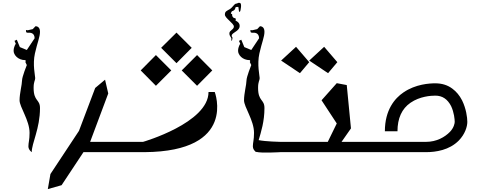

<svg xmlns="http://www.w3.org/2000/svg" viewBox="-20 -1050 3345 1325"><path d="M96 -776 80 -768 89 -748C89 -748 74 -728 74 -699C74 -672 103 -635 155 -635L158 -629L155 -622L165 -601C165 -601 132 -520 132 -494C132 -467 115 -405 115 -358C115 -311 184 -220 184 -133C184 -83 176 -67 176 -40C176 -15 199 0 199 0C199 -63 256 -162 256 -304C256 -367 212 -348 212 -444C212 -488 223 -494 223 -511C223 -526 204 -605 221 -681C238 -757 256 -795 256 -831C256 -868 230 -869 225 -869L206 -849L171 -841L159 -843L160 -832C160 -832 159 -824 172 -824C187 -825 218 -826 219 -786L165 -705L117 -725Z M891 -71H602L727 -405L705 -500L637 -443L525 -147L328 151L310 255L405 228L556 0H891Z M1303 -720 1198 -825 1092 -720 1198 -614ZM1162 -564 1056 -670 951 -564 1056 -458ZM1340 -458 1445 -564 1340 -670 1234 -564ZM1462 -415H1419C1419 -202 968 -71 967 -71H851V0H978C1619 -5 1462 -415 1462 -415Z M1634 -869C1636 -897 1605 -908 1605 -908C1605 -908 1613 -924 1599 -925C1585 -927 1581 -942 1582 -949C1584 -955 1573 -955 1573 -955C1573 -955 1576 -973 1585 -974C1593 -976 1604 -985 1604 -995C1604 -1005 1625 -1002 1625 -1002L1630 -967L1638 -973C1638 -973 1653 -1029 1634 -1030C1615 -1032 1625 -1026 1610 -1025C1596 -1024 1588 -1001 1566 -987C1544 -974 1532 -972 1532 -949C1532 -925 1594 -889 1594 -867C1594 -845 1563 -841 1563 -820C1563 -798 1577 -794 1577 -782L1576 -770H1581L1585 -790C1585 -790 1572 -802 1584 -815C1596 -828 1633 -841 1634 -869ZM1765 -83C1782 -140 1805 -213 1805 -304C1805 -367 1761 -348 1761 -444C1761 -488 1772 -494 1772 -511C1772 -526 1753 -605 1770 -681C1787 -757 1805 -795 1805 -831C1805 -868 1779 -869 1774 -869L1755 -849L1720 -841L1708 -843L1709 -832C1709 -832 1708 -824 1721 -824C1736 -825 1767 -826 1768 -786L1714 -705L1666 -725L1645 -776L1629 -768L1638 -748C1638 -748 1623 -728 1623 -699C1623 -672 1652 -635 1704 -635L1707 -629L1704 -622L1714 -601C1714 -601 1681 -520 1681 -494C1681 -467 1664 -405 1664 -358C1664 -311 1733 -220 1733 -133C1733 -83 1725 -67 1725 -40C1725 -23 1735 -11 1742 -5V-4C1743 -4 1743 -3 1744 -3C1747 -1 1748 0 1748 0V-2C1782 8 1915 0 1915 0V-71C1915 -71 1812 -73 1765 -83Z M2114 -621 2023 -727 1920 -632 2050 -545ZM2308 -621 2217 -727 2114 -632 2244 -545ZM2337 -71 2402 -164 2373 -463 2304 -476 2199 -358 2304 -198 2242 -71H1846V0H2553V-71Z M2475 -71V0H2920C2988 0 3081 -14 3146 -80C3189 -124 3205 -176 3205 -209C3205 -239 3197 -300 3169 -357C3151 -392 3129 -418 3102 -438C3069 -463 3029 -475 2984 -475C2945 -475 2848 -470 2764 -412C2705 -372 2636 -292 2636 -144H2723C2723 -233 2753 -300 2813 -341C2877 -385 2953 -390 2984 -390C3033 -390 3068 -366 3093 -318C3114 -274 3118 -225 3118 -209C3118 -200 3113 -169 3085 -140C3050 -104 2993 -71 2920 -71Z"/></svg>

Font: Am-Hal
Style: Regular
Weight: 400
Designer: Multible Designers
Foundry: Kief Type Foundry
Version: Version 1.000;PS 001.000;hotconv 1.0.88;makeotf.lib2.5.64775